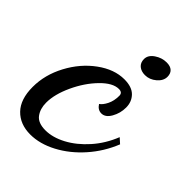

<svg xmlns="http://www.w3.org/2000/svg" viewBox="-173 -577 716 716"><g transform="rotate(45 185.0 -219.0)"><path d="M-6 -76Q-6 -140 26.5 -201Q59 -262 111 -300Q163 -338 216 -338Q256 -338 275.5 -318Q295 -298 295 -268Q295 -238 280.5 -212.5Q266 -187 245 -187Q226 -187 214 -206Q226 -214 236 -234Q246 -254 246 -281Q246 -298 227 -298Q195 -298 158 -260Q121 -222 96 -168Q71 -114 71 -70Q71 -38 87 -16.5Q103 5 142 5Q180 5 221.5 -17Q263 -39 299 -79.5Q335 -120 356 -173L376 -155Q352 -95 309.5 -47Q267 1 215 28.5Q163 56 113 56Q59 56 26.5 22.5Q-6 -11 -6 -76ZM214 -443Q214 -464 236 -479Q258 -494 283 -494Q303 -494 313 -484.5Q323 -475 323 -458Q323 -437 303 -420Q283 -403 259 -403Q239 -403 226.5 -413.5Q214 -424 214 -443Z"/></g></svg>

Font: Dancing Script
Style: Bold
Weight: 700
Designer: Pablo Impallari
Foundry: Pablo Impallari
Version: Version 2.000